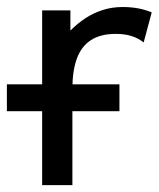

<svg xmlns="http://www.w3.org/2000/svg" viewBox="-20 -538 463 558"><path d="M0 -214.8H327.1V-293H0Q0 -281.7 0 -267.8Q0 -253.9 0 -240Q0 -226.1 0 -214.8ZM397.5 -414.6 420.9 -502Q402.3 -509.8 381.6 -513.7Q360.8 -517.6 335.9 -517.6Q305.7 -517.6 278.8 -509Q252 -500.5 228.8 -485.4Q205.6 -470.2 184.6 -449.2V-507.8H102.5V0H190.4V-279.3Q190.4 -333 203.6 -368.4Q216.8 -403.8 244.6 -421.6Q272.5 -439.5 316.4 -439.5Q342.3 -439.5 362.1 -433.3Q381.8 -427.2 397.5 -414.6Z"/></svg>

Font: Giphurs
Style: Regular
Weight: 400
Version: Version 2.010